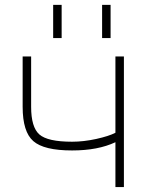

<svg xmlns="http://www.w3.org/2000/svg" viewBox="-20 -752 593 774"><path d="M445.3 -524.4H479.5V2H445.3V-178.7Q375 -145.5 270.5 -145.5Q157.2 -145.5 114.3 -183.1Q71.3 -220.7 71.3 -321.3V-524.4H105.5V-321.3Q105.5 -239.3 138.7 -210Q171.9 -180.7 270.5 -180.7Q317.4 -180.7 368.2 -191.9Q418.9 -203.1 445.3 -216.8ZM194.3 -598.6V-732.4H228.5V-598.6ZM391.6 -598.6V-732.4H425.8V-598.6Z"/></svg>

Font: Gen Shin Gothic ExtraLight
Style: Regular
Weight: 100
Designer: [Source Han Sans]
Ryoko NISHIZUKA  (kana & ideographs); Paul D. Hunt (Latin, Greek & Cyrillic); Wenlong ZHANG  (bopomofo
Version: Version 1.002.20150607